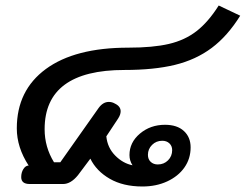

<svg xmlns="http://www.w3.org/2000/svg" viewBox="-20 -668 892 697"><path d="M308 -92 263 -32Q237 0 209 0H88Q57 0 57 -25Q57 -42 65 -54.5Q73 -67 84 -67Q41 -133 41 -202Q41 -340 146.5 -417.5Q252 -495 446 -495Q535 -495 593 -508.5Q651 -522 693.5 -555Q736 -588 774 -648L852 -611Q806 -537 748.5 -494Q691 -451 615 -432.5Q539 -414 432 -414Q142 -414 142 -199Q142 -134 176 -79H199L338 -276Q354 -298 375 -298Q387 -298 397 -292Q418 -282 418 -264Q418 -252 409 -238L366 -173Q370 -132 398 -103.5Q426 -75 461 -68Q450 -85 450 -105Q450 -151 488 -183Q526 -215 579 -215Q623 -215 647.5 -192.5Q672 -170 672 -133Q672 -92 649.5 -60Q627 -28 587 -9.5Q547 9 497 9Q427 9 378.5 -19Q330 -47 308 -92ZM605 -123Q605 -138 595 -147.5Q585 -157 569 -157Q547 -157 532 -142Q517 -127 517 -106Q517 -90 527 -80.5Q537 -71 553 -71Q575 -71 590 -86Q605 -101 605 -123Z"/></svg>

Font: Niramit Medium
Style: Italic
Weight: 500
Italic angle: -10°
Designer: Katatrad Aksorn Co.,Ltd.
Foundry: Cadson Demak Co.,Ltd.
Version: Version 1.000; ttfautohint (v1.6)